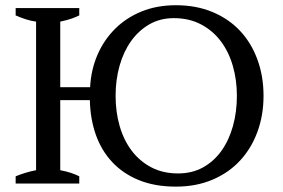

<svg xmlns="http://www.w3.org/2000/svg" viewBox="-20 -693 1068 725"><path d="M279.3 0H39.1V-27.3Q57.1 -34.7 76.2 -40.5Q95.2 -46.4 116.2 -50.3V-611.3Q97.2 -613.8 77.6 -620.1Q58.1 -626.5 39.1 -634.8V-662.6H279.3V-634.8Q272.9 -631.8 266.1 -628.9Q259.3 -626 251 -623Q242.7 -620.1 232.2 -617.2Q221.7 -614.3 207.5 -611.3V-363.8H320.3Q323.7 -429.7 348.1 -486.1Q372.6 -542.5 414.6 -584.2Q456.5 -626 514.6 -649.7Q572.8 -673.3 644 -673.3Q720.7 -673.3 782.2 -647.7Q843.8 -622.1 886.5 -576.4Q929.2 -530.8 952.1 -468Q975.1 -405.3 975.1 -331.1Q975.1 -257.8 952.1 -195.3Q929.2 -132.8 886.5 -86.7Q843.8 -40.5 782.2 -14.4Q720.7 11.7 644 11.7Q564.9 11.7 504.9 -12.7Q444.8 -37.1 404.1 -80.6Q363.3 -124 342 -183.8Q320.8 -243.7 319.3 -314.9H207.5V-50.3Q231 -45.9 248.3 -40Q265.6 -34.2 279.3 -27.3ZM416.5 -331.1Q416.5 -269.5 432.1 -216.1Q447.8 -162.6 478 -123Q508.3 -83.5 552 -60.8Q595.7 -38.1 652.3 -38.1Q705.6 -38.1 746.8 -61Q788.1 -84 816.4 -123.8Q844.7 -163.6 859.6 -217Q874.5 -270.5 874.5 -331.1Q874.5 -391.6 858.9 -445.1Q843.3 -498.5 813 -538.3Q782.7 -578.1 738.3 -601.3Q693.8 -624.5 636.2 -624.5Q585 -624.5 544.4 -601.3Q503.9 -578.1 475.3 -538.3Q446.8 -498.5 431.6 -445.1Q416.5 -391.6 416.5 -331.1Z"/></svg>

Font: PT Astra Serif
Style: Regular
Weight: 400
Designer: A.Korolkova, I. Chaeva
Foundry: ParaType Ltd
Version: Version 1.002